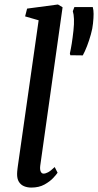

<svg xmlns="http://www.w3.org/2000/svg" viewBox="-20 -838 443 868"><path d="M161.9 -88.8Q159.8 -71.8 164 -62.5Q168.3 -53.1 176.8 -53.1Q186 -53.1 197.4 -59.2Q208.8 -65.2 227.3 -82.8L240.3 -57.2Q235.8 -50.1 221 -33.9Q206.1 -17.8 181.3 -3.9Q156.5 10 121.3 10Q103.5 10 88.7 3.8Q74 -2.3 65.4 -16.1Q56.9 -29.9 57.3 -52.2Q57.3 -56.5 57.8 -62.9Q58.4 -69.3 59.2 -75.9Q60.1 -82.5 60.6 -86.7L154.7 -746.3L93.5 -763.9L102.5 -799.1L242 -817.7L262.9 -805.1ZM354.2 -587.6 298 -588.3 295.9 -596.5Q300.4 -616 304.4 -641.3Q308.4 -666.5 312 -699.1Q315.3 -729.7 314.4 -751.9Q313.5 -774 309.2 -787.3L316.2 -806.1H399.4Q403.1 -792.2 403.1 -775.2Q403.2 -758.2 400.4 -731.7Q398.5 -709.8 390.8 -682.4Q383.2 -655 373.4 -629.6Q363.6 -604.3 354.2 -587.6Z"/></svg>

Font: Merriweather 7pt Light
Style: Italic
Weight: 300
Italic angle: -7.8°
Designer: Eben Sorkin
Foundry: Eben Sorkin
Version: Version 2.200;gftools[0.9.31]